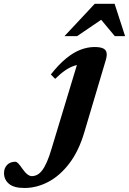

<svg xmlns="http://www.w3.org/2000/svg" viewBox="-242 -700 658 980"><path d="M189 -27Q160.5 70.5 112 134Q63.5 197.5 4.2 228.5Q-55 259.5 -117 259.5Q-171.5 259.5 -196.5 238Q-221.5 216.5 -221.5 183.5Q-221.5 158.5 -206 142Q-190.5 125.5 -163 125.5Q-157.5 125.5 -149.2 133.8Q-141 142 -127.5 161.5Q-114 181 -102 190Q-90 199 -80 199Q-65.5 199 -52.2 192.2Q-39 185.5 -26.8 169.5Q-14.5 153.5 -2.5 126.2Q9.5 99 21.5 58L160.5 -401L189 -371.5Q163 -372.5 139.2 -365Q115.5 -357.5 91.2 -341Q67 -324.5 39.5 -297.5L17.5 -320Q57 -370 94.5 -401Q132 -432 168.5 -446Q205 -460 240.5 -460Q269 -460 283.8 -453.2Q298.5 -446.5 301.8 -431.8Q305 -417 298 -393.5ZM87 -515.5 241.5 -680.5H343L396.5 -515.5H344L259 -617.5H301.5L151.5 -515.5Z"/></svg>

Font: Newsreader 16pt 16pt
Style: Bold Italic
Weight: 700
Italic angle: -17°
Version: Version 1.003